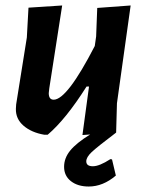

<svg xmlns="http://www.w3.org/2000/svg" viewBox="-20 -489 530 701"><path d="M404 -5Q334 48 314.5 66.5Q295 85 295 100Q295 118 319 118Q343 118 383 92L389 93L403 152Q356 192 304 192Q264 192 239 172.5Q214 153 214 120Q214 88 236.5 60.5Q259 33 309 2L281 4L305 -173H296Q220 -53 154 3H142Q95 -5 66 -30Q37 -55 38 -92L39 -108L78 -352L84 -461L207 -469L160 -167L158 -149Q158 -125 176 -125Q225 -125 326 -321L331 -356L335 -460L457 -469L407 -112Z"/></svg>

Font: Alegreya Sans
Style: Bold Italic
Weight: 700
Italic angle: -7°
Designer: Juan Pablo del Peral
Foundry: Huerta Tipografica
Version: Version 2.007